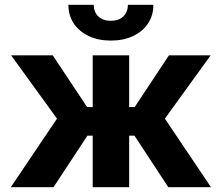

<svg xmlns="http://www.w3.org/2000/svg" viewBox="-20 -775 918 795"><path d="M24.8 0 216 -283.8 26 -545.9H198.4L340.6 -331.8H363.9V-545.9H514.8V-331.8H537.7L679.5 -545.9H852.3L662.7 -283.8L853.5 0H676.8L536.7 -213.3H514.8V0H363.9V-213.3H342L201.6 0ZM439 -607Q387 -607 347.3 -625.8Q307.6 -644.6 285.4 -677.8Q263.2 -711 263.2 -755.1H368.3Q368.3 -724.8 387.3 -706.8Q406.3 -688.9 439.2 -688.9Q471.4 -688.9 490.4 -706.8Q509.5 -724.8 509.5 -755.1H615.1Q615.1 -711 592.9 -677.8Q570.6 -644.6 531.1 -625.8Q491.6 -607 439 -607Z"/></svg>

Font: Inter
Style: Regular
Weight: 400
Designer: Rasmus Andersson
Foundry: rsms
Version: Version 4.000;git-8c9346024